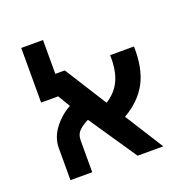

<svg xmlns="http://www.w3.org/2000/svg" viewBox="-112 -719 823 829"><g transform="rotate(-20 300.0 -304.5)"><path d="M529.5 -448.5H420Q422 -378.5 401.5 -333.8Q381 -289 335.5 -260.5L213.5 -453.5H170V-609H70V-358H148.5L182 -302Q138 -278.5 106.2 -236.8Q74.5 -195 74.5 -147V0H174.5V-145.5Q174.5 -173.5 190.8 -189.5Q207 -205.5 234.5 -219L383 0H501L389.5 -176.5Q464 -219.5 498 -283.8Q532 -348 529.5 -448.5Z"/></g></svg>

Font: JuliaMono Medium
Style: Regular
Weight: 500
Monospace: yes
Designer: cormullion
Foundry: corm
Version: Version 0.054; ttfautohint (v1.8.4)